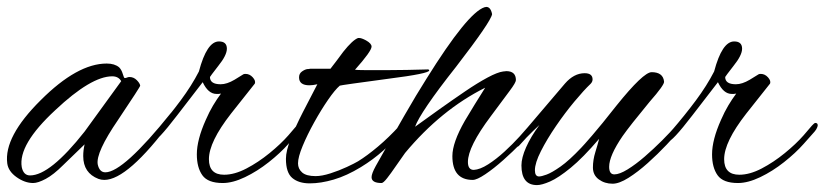

<svg xmlns="http://www.w3.org/2000/svg" viewBox="-29 -525 2388 556"><path d="M67 5Q43 5 19 -12Q-5 -29 -8 -52Q-18 -129 89 -235Q195 -341 280 -341Q303 -341 316 -330Q323 -323 326.5 -311Q330 -299 332 -299Q336 -299 339 -300.5Q342 -302 346 -302Q358 -302 367 -293Q376 -284 377 -277Q378 -275 313 -178Q248 -83 254 -49Q259 -26 276 -26Q328 -26 466 -198Q469 -202 472 -202Q477 -202 477 -195Q477 -187 468 -175Q341 -4 273 -4Q264 -4 256 -7Q212 -24 212 -73Q212 -90 216 -107L154 -47Q126 -19 103.5 -7Q81 5 67 5ZM58 -17Q116 -17 216 -144L322 -290Q314 -304 296 -304Q235 -304 131 -206Q23 -106 34 -41Q39 -17 58 -17Z M616 5Q573 5 557 -17.5Q541 -40 541 -78Q541 -120 567 -178Q577 -201 588 -219.5Q599 -238 611 -254Q607 -253 604 -253Q601 -253 598 -253Q574 -253 558 -287L484 -191Q425 -114 412 -114Q407 -114 407 -118Q407 -123 412 -131Q415 -137 424 -147Q462 -191 494 -234Q526 -277 547 -318Q570 -405 605 -405Q628 -405 628 -384Q628 -365 603 -334Q579 -303 579 -302Q579 -281 610 -281Q628 -281 650 -294L676 -310Q678 -311 682 -311Q694 -311 703 -301Q712 -291 709 -283L640 -196Q576 -114 576 -64Q576 -19 620 -19Q650 -19 684.5 -37Q719 -55 751.5 -81.5Q784 -108 806 -133L830 -161Q832 -163 835 -166Q838 -169 840 -169Q847 -169 847 -162Q847 -160 845 -155Q843 -150 838 -144L806 -108Q783 -82 749.5 -55.5Q716 -29 680.5 -12Q645 5 616 5Z M868 6Q836 6 817.5 -9.5Q799 -25 799 -65Q799 -88 813 -123.5Q827 -159 848 -200Q869 -241 890 -281Q877 -278 867 -278Q837 -278 837 -301Q837 -312 845.5 -318Q854 -324 861 -325Q861 -325 863.5 -325Q866 -325 870 -326H928Q946 -349 965 -375Q992 -409 1008 -415H1011Q1018 -415 1031 -408Q1047 -399 1047 -390Q1047 -377 999 -323Q1008 -322 1025 -322Q1042 -322 1067 -322Q1079 -322 1101.5 -322Q1124 -322 1148.5 -322.5Q1173 -323 1191 -323.5Q1209 -324 1211 -324Q1214 -323 1214 -321Q1214 -312 1096 -297Q1029 -288 993.5 -283Q958 -278 955 -277Q941 -265 921 -236Q901 -207 881 -171Q861 -135 847.5 -102.5Q834 -70 834 -52Q834 -36 846 -25.5Q858 -15 885 -15Q903 -15 928 -23Q953 -31 975.5 -41.5Q998 -52 1008 -58Q1034 -74 1065.5 -100.5Q1097 -127 1128 -161Q1142 -175 1147 -175Q1150 -175 1150 -171Q1150 -163 1135 -145Q1111 -116 1081.5 -89.5Q1052 -63 1016 -41Q975 -16 937.5 -5Q900 6 868 6Z M1076 5Q1047 5 1047 -12Q1047 -22 1059 -44Q1105 -126 1141.5 -189.5Q1178 -253 1206 -297Q1325 -488 1374 -504Q1376 -504 1377 -504.5Q1378 -505 1379 -505Q1392 -505 1396 -484Q1393 -463 1292 -332Q1239 -265 1209.5 -221.5Q1180 -178 1173 -158Q1206 -182 1244 -209Q1282 -236 1318 -260.5Q1354 -285 1383 -300.5Q1412 -316 1428 -318Q1430 -318 1433 -318.5Q1436 -319 1437 -319Q1465 -319 1465 -293Q1465 -286 1447 -262Q1429 -238 1392 -188Q1326 -100 1326 -56Q1326 -33 1343 -33Q1361 -34 1384.5 -49Q1408 -64 1432 -86Q1456 -108 1475.5 -129.5Q1495 -151 1505 -163Q1514 -172 1519 -172Q1523 -172 1523 -168Q1523 -160 1515 -149Q1503 -134 1479.5 -110Q1456 -86 1428.5 -61.5Q1401 -37 1376.5 -20.5Q1352 -4 1340 -4Q1281 -4 1281 -73Q1281 -112 1317 -175Q1331 -199 1346 -223Q1361 -247 1376 -271Q1248 -207 1144 -82Q1131 -64 1117 -43.5Q1103 -23 1092 -9Q1081 5 1076 5Z M1526 11Q1481 11 1481 -46Q1481 -68 1494.5 -98.5Q1508 -129 1533 -163Q1533 -163 1515 -146Q1497 -129 1474 -103Q1470 -99 1464 -99Q1460 -99 1460 -104Q1460 -109 1469 -121L1607 -283Q1633 -313 1664 -313Q1687 -313 1687 -295Q1687 -288 1681 -282Q1662 -264 1634.5 -231Q1607 -198 1581 -160Q1555 -122 1537.5 -87.5Q1520 -53 1520 -32Q1520 -14 1532 -14Q1539 -14 1554 -19.5Q1569 -25 1594 -42.5Q1619 -60 1654 -97Q1660 -103 1686 -133Q1712 -163 1756 -219Q1834 -316 1858 -316Q1891 -316 1894 -289Q1896 -280 1852 -230Q1795 -161 1774 -131Q1735 -74 1735 -42Q1735 -20 1750 -20Q1765 -20 1788.5 -34.5Q1812 -49 1838 -71.5Q1864 -94 1888.5 -118.5Q1913 -143 1931 -164Q1937 -171 1943 -171Q1949 -171 1949 -165Q1949 -163 1948 -159Q1947 -155 1942 -150Q1926 -132 1901 -105.5Q1876 -79 1847 -53Q1818 -27 1791 -10Q1764 7 1745 7Q1722 7 1705 -5.5Q1688 -18 1688 -40Q1688 -62 1695 -84.5Q1702 -107 1706 -123Q1659 -68 1623.5 -39Q1588 -10 1564 0.5Q1540 11 1526 11Z M2108 5Q2065 5 2049 -17.5Q2033 -40 2033 -78Q2033 -120 2059 -178Q2069 -201 2080 -219.5Q2091 -238 2103 -254Q2099 -253 2096 -253Q2093 -253 2090 -253Q2066 -253 2050 -287L1976 -191Q1917 -114 1904 -114Q1899 -114 1899 -118Q1899 -123 1904 -131Q1907 -137 1916 -147Q1954 -191 1986 -234Q2018 -277 2039 -318Q2062 -405 2097 -405Q2120 -405 2120 -384Q2120 -365 2095 -334Q2071 -303 2071 -302Q2071 -281 2102 -281Q2120 -281 2142 -294L2168 -310Q2170 -311 2174 -311Q2186 -311 2195 -301Q2204 -291 2201 -283L2132 -196Q2068 -114 2068 -64Q2068 -19 2112 -19Q2142 -19 2176.5 -37Q2211 -55 2243.5 -81.5Q2276 -108 2298 -133L2322 -161Q2324 -163 2327 -166Q2330 -169 2332 -169Q2339 -169 2339 -162Q2339 -160 2337 -155Q2335 -150 2330 -144L2298 -108Q2275 -82 2241.5 -55.5Q2208 -29 2172.5 -12Q2137 5 2108 5Z"/></svg>

Font: Alex Brush
Style: Regular
Weight: 400
Designer: Robert E. Leuschke
Foundry: Robert E. Leuschke
Version: Version 1.111; ttfautohint (v1.8.4.7-5d5b)